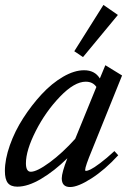

<svg xmlns="http://www.w3.org/2000/svg" viewBox="-22 -752 539 785"><path d="M317.4 -518.6 281.7 -542.5 400.9 -731.9 460 -690.9ZM48.8 11.2Q22 11.2 10 -3.9Q-2 -19 -2 -53.2Q-2 -100.6 18.3 -158.2Q38.6 -215.8 72.8 -268.8Q106.9 -321.8 148.2 -366.5Q189.5 -411.1 235.6 -438Q281.7 -464.8 321.8 -464.8Q365.7 -464.8 386.2 -431.2L408.7 -485.4L477.1 -443.4L354 -138.2Q326.2 -71.3 326.2 -57.6Q326.2 -53.2 329.1 -53.2Q335.4 -53.2 348.4 -59.3Q361.3 -65.4 387.5 -85Q413.6 -104.5 445.8 -134.3L461.4 -117.2Q406.7 -57.6 351.8 -22.5Q296.9 12.7 264.6 12.7Q230.5 12.7 230.5 -22.9Q230.5 -45.9 253.4 -105Q200.2 -52.7 146.2 -20.8Q92.3 11.2 48.8 11.2ZM84 -84.5Q84 -49.8 104 -49.8Q128.9 -49.8 181.2 -88.1Q233.4 -126.5 285.6 -184.6L372.1 -396.5Q357.4 -418 328.6 -418Q282.2 -418 223.4 -356.9Q164.6 -295.9 124.3 -216.6Q84 -137.2 84 -84.5Z"/></svg>

Font: Elstob 6pt Medium
Style: Italic
Weight: 500
Italic angle: -20°
Designer: Peter S. Baker
Version: Version 1.015